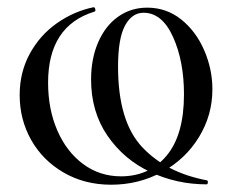

<svg xmlns="http://www.w3.org/2000/svg" viewBox="-20 -495 637 527"><path d="M304 -312Q304 -162 370 -91.5Q436 -21 548 0Q551 1 550.5 6Q550 11 547 11Q465 11 392.5 -23Q320 -57 275 -122.5Q230 -188 230 -277Q230 -334 249.5 -379Q269 -424 304 -449Q339 -474 384 -474Q437 -474 477.5 -441.5Q518 -409 540.5 -357Q563 -305 563 -250Q563 -179 526 -118.5Q489 -58 425 -23Q361 12 285 12Q212 12 154.5 -21.5Q97 -55 65.5 -111Q34 -167 34 -234Q34 -297 62 -348Q90 -399 136.5 -431.5Q183 -464 236 -475Q240 -476 241.5 -470Q243 -464 239 -463Q112 -424 112 -268Q112 -195 137.5 -136.5Q163 -78 208.5 -44.5Q254 -11 312 -11Q390 -11 437.5 -68Q485 -125 485 -236Q485 -327 455 -393.5Q425 -460 374 -460Q342 -460 323 -424.5Q304 -389 304 -312Z"/></svg>

Font: Cormorant SC Medium
Style: Regular
Weight: 500
Designer: Christian Thalmann (Catharsis Fonts)
Foundry: Catharsis Fonts
Version: Version 4.000